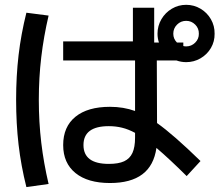

<svg xmlns="http://www.w3.org/2000/svg" viewBox="-20 -759 904 785"><path d="M238.3 -166Q238.3 -240.7 288.3 -281.5Q338.4 -322.3 429.7 -322.3Q484.9 -322.3 532.2 -305.2V-511.7H238.3V-589.8H523.4V-727.5H610.4V-585H629.9Q624 -602.1 624 -621.1Q624 -653.3 639.9 -680.4Q655.8 -707.5 682.6 -723.4Q709.5 -739.3 741.2 -739.3Q772.9 -739.3 799.8 -723.4Q826.7 -707.5 842.3 -680.4Q857.9 -653.3 857.4 -621.1Q857.9 -589.4 842.3 -562.7Q826.7 -536.1 799.8 -520.5Q772.9 -504.9 741.2 -504.9Q720.7 -504.9 701.7 -511.7H621.1L622.1 -255.9Q688.5 -209 799.8 -100.6L743.2 -39.1Q672.9 -108.9 619.6 -154.3Q609.4 -82 562 -46.4Q514.6 -10.7 429.7 -10.7Q338.9 -10.7 288.6 -51.5Q238.3 -92.3 238.3 -166ZM793 -621.1Q793.5 -643.1 778.1 -658.4Q762.7 -673.8 741.2 -673.8Q719.2 -673.8 703.9 -658.4Q688.5 -643.1 688.5 -621.1Q688.5 -600.1 703.6 -585H729.5V-570.8Q735.4 -569.3 741.2 -569.3Q762.7 -569.3 778.1 -584.7Q793.5 -600.1 793 -621.1ZM45.9 -351.6Q45.9 -447.3 55.9 -533.2Q65.9 -619.1 87.9 -707L178.7 -695.3Q158.7 -609.9 148.7 -525.4Q138.7 -440.9 138.7 -350.6Q138.7 -260.3 148.7 -176Q158.7 -91.8 178.7 -6.8L87.9 5.9Q65.9 -81.5 55.9 -167.7Q45.9 -253.9 45.9 -351.6ZM424.8 -88.9Q464.4 -88.9 487.5 -99.6Q510.7 -110.4 521.5 -133.8Q532.2 -157.2 532.2 -196.3V-215.8Q504.9 -230.5 479.2 -236.8Q453.6 -243.2 424.8 -243.2Q321.3 -243.2 321.3 -166Q321.3 -88.9 424.8 -88.9Z"/></svg>

Font: Pretendard GOV Medium
Style: Regular
Weight: 500
Designer: Base glyphs from Inter by Rasmus Andersson; Hangeul glyphs from Noto Sans CJK(Source Han Sans) by Jang Soo-young and Kan
Foundry: Kil Hyung-jin
Version: Version 1.309